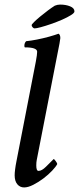

<svg xmlns="http://www.w3.org/2000/svg" viewBox="-20 -823 350 850"><path d="M86.9 6.8Q68.4 6.8 56.6 -7.3Q44.9 -21.5 44.9 -46.9Q44.9 -57.6 46.9 -73.2Q48.8 -88.9 52.7 -108.4L138.7 -550.8Q144.5 -582 144.5 -593.8Q144.5 -613.3 90.8 -613.3Q87.9 -613.3 87.9 -620.1Q87.9 -632.8 95.7 -640.6Q116.2 -642.6 143.6 -647.9Q170.9 -653.3 197.3 -660.6Q223.6 -668 239.3 -673.8Q247.1 -668.9 247.1 -654.3Q247.1 -646.5 232.4 -574.2L142.6 -114.3Q141.6 -109.4 141.1 -103.5Q140.6 -97.7 140.6 -90.8Q140.6 -66.4 150.4 -66.4Q165 -66.4 183.6 -85Q202.1 -103.5 217.8 -119.1Q219.7 -119.1 226.6 -109.9Q233.4 -100.6 233.4 -96.7Q227.5 -85 210.9 -67.4Q194.3 -49.8 172.4 -33.2Q150.4 -16.6 127.4 -4.9Q104.5 6.8 86.9 6.8ZM132.8 -697.3Q128.9 -697.3 124.5 -702.1Q120.1 -707 120.1 -711.9Q120.1 -714.8 130.9 -725.6Q141.6 -736.3 158.2 -750Q174.8 -763.7 192.4 -776.9Q210 -790 222.7 -797.9Q234.4 -802.7 246.1 -802.7Q271.5 -802.7 290.5 -794.9Q309.6 -787.1 309.6 -772.5Q309.6 -765.6 293.9 -755.9Q278.3 -746.1 254.9 -735.8Q231.4 -725.6 206.1 -716.8Q180.7 -708 160.6 -702.6Q140.6 -697.3 132.8 -697.3Z"/></svg>

Font: Crimson Text SemiBold
Style: Italic
Weight: 600
Italic angle: -11°
Designer: Sebastian Kosch
Foundry: Sebastian Kosch
Version: Version 1.100; ttfautohint (v1.8.4)